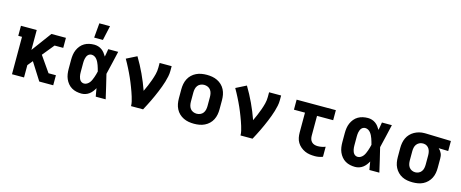

<svg xmlns="http://www.w3.org/2000/svg" viewBox="-42 -1393 4884 2033"><g transform="rotate(15 2400.0 -376.0)"><path d="M403 0 282 -191 236 -135V0H104V-410H63V-520H236V-302L397 -520H556V-410H461L356 -281L475 -110H556V0Z M866 8Q838 8 810.5 2Q783 -4 759 -18Q735 -32 717 -54Q699 -76 688 -101.5Q677 -127 673 -154.5Q669 -182 669 -210V-310Q669 -338 673 -365.5Q677 -393 688 -418.5Q699 -444 717 -466Q735 -488 759 -502Q783 -516 810.5 -522Q838 -528 866 -528Q888 -528 909.5 -521.5Q931 -515 949 -502Q967 -489 980.5 -471.5Q994 -454 1005 -435Q1009 -456 1013 -477.5Q1017 -499 1020 -520H1129Q1114 -456 1099.5 -391.5Q1085 -327 1069 -263Q1086 -198 1100.5 -132Q1115 -66 1131 0H1022Q1018 -22 1014 -44.5Q1010 -67 1007 -89Q996 -69 982 -51Q968 -33 950 -19.5Q932 -6 910 1Q888 8 866 8ZM866 -102Q883 -102 898.5 -111.5Q914 -121 924.5 -134.5Q935 -148 942 -164Q949 -180 955 -196.5Q961 -213 965.5 -229.5Q970 -246 974 -263Q970 -279 965 -295.5Q960 -312 954.5 -328Q949 -344 941.5 -359Q934 -374 923.5 -387.5Q913 -401 898 -409.5Q883 -418 866 -418Q854 -418 843 -413Q832 -408 824.5 -399Q817 -390 812.5 -379Q808 -368 805.5 -356.5Q803 -345 802 -333.5Q801 -322 801 -310V-210Q801 -198 802 -186.5Q803 -175 805.5 -163.5Q808 -152 812.5 -141Q817 -130 824.5 -121Q832 -112 843 -107Q854 -102 866 -102ZM844 -600 858 -760H975L940 -600Z M1409 0Q1409 -25 1403 -50Q1397 -75 1389.5 -99.5Q1382 -124 1373.5 -148Q1365 -172 1356 -195.5Q1347 -219 1337.5 -242.5Q1328 -266 1317.5 -289.5Q1307 -313 1296 -336Q1285 -359 1273.5 -381.5Q1262 -404 1250 -426.5Q1238 -449 1225 -471L1338 -528Q1386 -448 1425.5 -363.5Q1465 -279 1496 -191Q1512 -224 1526 -257.5Q1540 -291 1552.5 -325.5Q1565 -360 1574 -395.5Q1583 -431 1583 -468V-520H1715V-468Q1715 -437 1708.5 -406Q1702 -375 1693 -345Q1684 -315 1673 -285.5Q1662 -256 1650 -227Q1638 -198 1625 -169Q1612 -140 1598.5 -112Q1585 -84 1570.5 -56Q1556 -28 1541 0Z M2100 8Q2070 8 2041 3Q2012 -2 1985 -15Q1958 -28 1936.5 -48.5Q1915 -69 1901.5 -95.5Q1888 -122 1882.5 -151Q1877 -180 1877 -210V-310Q1877 -340 1882.5 -369Q1888 -398 1901.5 -424.5Q1915 -451 1936.5 -471.5Q1958 -492 1985 -505Q2012 -518 2041 -523Q2070 -528 2100 -528Q2130 -528 2159 -523Q2188 -518 2215 -505Q2242 -492 2263.5 -471.5Q2285 -451 2298.5 -424.5Q2312 -398 2317.5 -369Q2323 -340 2323 -310V-210Q2323 -180 2317.5 -151Q2312 -122 2298.5 -95.5Q2285 -69 2263.5 -48.5Q2242 -28 2215 -15Q2188 -2 2159 3Q2130 8 2100 8ZM2100 -102Q2120 -102 2139 -110Q2158 -118 2170 -134Q2182 -150 2186.5 -170Q2191 -190 2191 -210V-310Q2191 -330 2186.5 -350Q2182 -370 2170 -386Q2158 -402 2139 -410Q2120 -418 2100 -418Q2080 -418 2061 -410Q2042 -402 2030 -386Q2018 -370 2013.5 -350Q2009 -330 2009 -310V-210Q2009 -190 2013.5 -170Q2018 -150 2030 -134Q2042 -118 2061 -110Q2080 -102 2100 -102Z M2609 0Q2609 -25 2603 -50Q2597 -75 2589.5 -99.5Q2582 -124 2573.5 -148Q2565 -172 2556 -195.5Q2547 -219 2537.5 -242.5Q2528 -266 2517.5 -289.5Q2507 -313 2496 -336Q2485 -359 2473.5 -381.5Q2462 -404 2450 -426.5Q2438 -449 2425 -471L2538 -528Q2586 -448 2625.5 -363.5Q2665 -279 2696 -191Q2712 -224 2726 -257.5Q2740 -291 2752.5 -325.5Q2765 -360 2774 -395.5Q2783 -431 2783 -468V-520H2915V-468Q2915 -437 2908.5 -406Q2902 -375 2893 -345Q2884 -315 2873 -285.5Q2862 -256 2850 -227Q2838 -198 2825 -169Q2812 -140 2798.5 -112Q2785 -84 2770.5 -56Q2756 -28 2741 0Z M3426 8Q3397 8 3369 4Q3341 0 3315.5 -11.5Q3290 -23 3268 -41.5Q3246 -60 3231.5 -84Q3217 -108 3211.5 -136Q3206 -164 3206 -192V-410H3085V-520H3515V-410H3338V-192Q3338 -174 3343 -156.5Q3348 -139 3360.5 -126Q3373 -113 3390.5 -107.5Q3408 -102 3426 -102Q3448 -102 3469.5 -106Q3491 -110 3511 -118V-8Q3491 0 3469.5 4Q3448 8 3426 8Z M3866 8Q3838 8 3810.5 2Q3783 -4 3759 -18Q3735 -32 3717 -54Q3699 -76 3688 -101.5Q3677 -127 3673 -154.5Q3669 -182 3669 -210V-310Q3669 -338 3673 -365.5Q3677 -393 3688 -418.5Q3699 -444 3717 -466Q3735 -488 3759 -502Q3783 -516 3810.5 -522Q3838 -528 3866 -528Q3888 -528 3909.5 -521.5Q3931 -515 3949 -502Q3967 -489 3980.5 -471.5Q3994 -454 4005 -435Q4009 -456 4013 -477.5Q4017 -499 4020 -520H4129Q4114 -456 4099.5 -391.5Q4085 -327 4069 -263Q4086 -198 4100.5 -132Q4115 -66 4131 0H4022Q4018 -22 4014 -44.5Q4010 -67 4007 -89Q3996 -69 3982 -51Q3968 -33 3950 -19.5Q3932 -6 3910 1Q3888 8 3866 8ZM3866 -102Q3883 -102 3898.5 -111.5Q3914 -121 3924.5 -134.5Q3935 -148 3942 -164Q3949 -180 3955 -196.5Q3961 -213 3965.5 -229.5Q3970 -246 3974 -263Q3970 -279 3965 -295.5Q3960 -312 3954.5 -328Q3949 -344 3941.5 -359Q3934 -374 3923.5 -387.5Q3913 -401 3898 -409.5Q3883 -418 3866 -418Q3854 -418 3843 -413Q3832 -408 3824.5 -399Q3817 -390 3812.5 -379Q3808 -368 3805.5 -356.5Q3803 -345 3802 -333.5Q3801 -322 3801 -310V-210Q3801 -198 3802 -186.5Q3803 -175 3805.5 -163.5Q3808 -152 3812.5 -141Q3817 -130 3824.5 -121Q3832 -112 3843 -107Q3854 -102 3866 -102Z M4496 8Q4467 8 4437.5 3Q4408 -2 4382 -15Q4356 -28 4335 -49Q4314 -70 4300.5 -96.5Q4287 -123 4282 -152Q4277 -181 4277 -210V-310Q4277 -338 4282 -366Q4287 -394 4299 -419.5Q4311 -445 4330.5 -465.5Q4350 -486 4375 -500Q4400 -514 4427.5 -521Q4455 -528 4483 -528H4500L4776 -520V-410L4671 -413Q4682 -403 4690.5 -391.5Q4699 -380 4705 -366.5Q4711 -353 4713 -339Q4715 -325 4715 -310V-210Q4715 -181 4710 -152Q4705 -123 4691.5 -96.5Q4678 -70 4657 -49Q4636 -28 4610 -15Q4584 -2 4554.5 3Q4525 8 4496 8ZM4496 -102Q4516 -102 4534 -110.5Q4552 -119 4563.5 -135Q4575 -151 4579 -170.5Q4583 -190 4583 -210V-310Q4583 -328 4579.5 -346.5Q4576 -365 4566.5 -381Q4557 -397 4541 -407Q4525 -417 4506 -418H4494Q4475 -418 4457 -408.5Q4439 -399 4428 -383.5Q4417 -368 4413 -348.5Q4409 -329 4409 -310V-210Q4409 -190 4413 -170.5Q4417 -151 4428.5 -135Q4440 -119 4458 -110.5Q4476 -102 4496 -102Z"/></g></svg>

Font: Iosevka HT Extrabold Extended
Style: Regular
Weight: 800
Width: 7
Monospace: yes
Designer: Belleve Invis
Foundry: Belleve Invis
Version: Version 32.3.0; ttfautohint (v1.8.4)